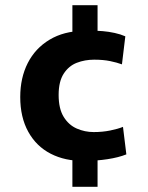

<svg xmlns="http://www.w3.org/2000/svg" viewBox="-20 -708 569 740"><path d="M259 -159 303 -88Q231 -87 175.5 -115.5Q120 -144 89 -200Q58 -256 58 -334Q58 -408 87 -465Q116 -522 171 -555Q226 -588 301 -589L259 -518V-688H356V-522L336 -589Q353 -590 376 -588Q399 -586 422 -581Q445 -576 463 -568L450 -460Q431 -467 404.5 -472.5Q378 -478 343 -478Q307 -478 276 -466Q245 -454 225.5 -424Q206 -394 206 -342Q206 -289 225.5 -257.5Q245 -226 276 -212.5Q307 -199 341 -199Q375 -199 404.5 -205Q434 -211 454 -219L467 -113Q437 -101 394.5 -94.5Q352 -88 308 -88L356 -157V12H259Z"/></svg>

Font: Murecho Thin SemiBold
Style: Regular
Weight: 600
Version: Version 1.010